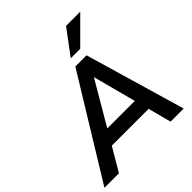

<svg xmlns="http://www.w3.org/2000/svg" viewBox="-284 -1106 1273 1273"><g transform="rotate(-45 353.0 -469.5)"><path d="M-38 0 394 -705H499L705 0H582L532 -190L572 -163H158L208 -187L98 0ZM430 -566 240 -242 218 -265H545L518 -240L432 -566ZM411 -765 541 -939H674L500 -765Z"/></g></svg>

Font: Nunito Sans 12pt
Style: Bold Italic
Weight: 700
Italic angle: -9°
Designer: Vernon Adams
Foundry: Vernon Adams
Version: Version 3.101;gftools[0.9.27]